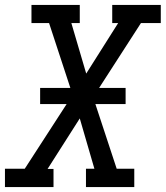

<svg xmlns="http://www.w3.org/2000/svg" viewBox="-30 -755 669 775"><path d="M186 0H-10V-74H70L239 -335H132V-400H254L168 -662H97V-735H292V-662H258L318 -458L447 -662H423V-735H619V-662H539L370 -400H477V-335H355L441 -74H512V0H317V-74H351L292 -277L162 -73H186Z"/></svg>

Font: Iosevka HT Extended
Style: Italic
Weight: 400
Width: 7
Italic angle: -9°
Monospace: yes
Designer: Belleve Invis
Foundry: Belleve Invis
Version: Version 32.3.0; ttfautohint (v1.8.4)